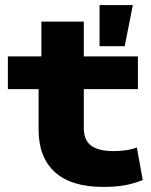

<svg xmlns="http://www.w3.org/2000/svg" viewBox="-20 -725 596 756"><path d="M387 11Q260 11 196 -47.5Q132 -106 132 -214V-374H11V-503H143V-640H310V-503H523V-374H310V-221Q310 -173 339 -151.5Q368 -130 427 -130Q453 -130 476.5 -133.5Q500 -137 519 -144L542 -16Q507 -2 471 4.5Q435 11 387 11ZM372 -543V-705H503L471 -543Z"/></svg>

Font: Nunito Sans 7pt Expanded ExtraBold
Style: Regular
Weight: 800
Width: 7
Designer: Vernon Adams
Foundry: Vernon Adams
Version: Version 3.101;gftools[0.9.27]